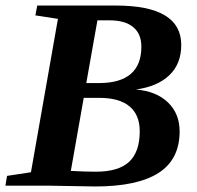

<svg xmlns="http://www.w3.org/2000/svg" viewBox="-29 -675 716 698"><path d="M330.6 -373Q484.9 -373 484.9 -505.4Q484.9 -551.8 455.3 -576.4Q425.8 -601.1 368.7 -601.1H325.2L284.7 -373ZM319.3 -50.8Q401.9 -50.8 440.4 -86.7Q479 -122.6 479 -197.8Q479 -257.3 441.9 -288.3Q404.8 -319.3 331.1 -319.3H275.4L228.5 -53.7Q279.8 -50.8 319.3 -50.8ZM316.4 2.9 147.9 0H-9.3L-3.4 -35.6L83.5 -48.8L181.6 -606.4L99.6 -619.1L106.4 -654.8H392.6Q629.9 -654.8 629.9 -511.7Q629.9 -442.9 586.7 -401.6Q543.5 -360.4 465.3 -349.6Q539.6 -343.3 581.8 -302.5Q624 -261.7 624 -197.3Q624 -95.2 547.1 -46.1Q470.2 2.9 316.4 2.9Z"/></svg>

Font: Liberation Serif
Style: Bold Italic
Weight: 700
Italic angle: -16.333°
Designer: Steve Matteson
Foundry: Ascender Corporation
Version: Version 2.1.5